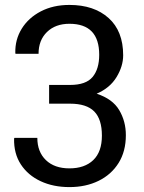

<svg xmlns="http://www.w3.org/2000/svg" viewBox="-20 -741 580 771"><path d="M258.8 10.3Q193.8 10.3 143.1 -13.4Q92.3 -37.1 63.7 -80.8Q35.2 -124.5 36.6 -184.6L38.1 -187.5H129.9Q129.9 -131.3 164.3 -98.1Q198.7 -64.9 258.8 -64.9Q319.8 -64.9 354.5 -98.1Q389.2 -131.3 389.2 -196.3Q389.2 -262.2 358.4 -293.5Q327.6 -324.7 261.2 -324.7H177.2V-399.9H261.2Q325.2 -399.9 351.8 -431.9Q378.4 -463.9 378.4 -521Q378.4 -645.5 258.8 -645.5Q202.6 -645.5 168.7 -612.5Q134.8 -579.6 134.8 -524.9H42.5L41.5 -527.8Q40 -581.5 67.1 -625.5Q94.2 -669.4 143.8 -695.3Q193.4 -721.2 258.8 -721.2Q357.4 -721.2 416 -668.7Q474.6 -616.2 474.6 -519Q474.6 -475.1 448 -431.4Q421.4 -387.7 368.2 -364.7Q432.1 -343.8 458.7 -298.8Q485.4 -253.9 485.4 -198.2Q485.4 -133.3 456.3 -86.7Q427.2 -40 376 -14.9Q324.7 10.3 258.8 10.3Z"/></svg>

Font: Roboto Slab
Style: Regular
Weight: 400
Designer: Google
Version: Version 2.000; ttfautohint (v1.8.1.43-b0c9)